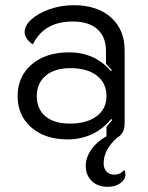

<svg xmlns="http://www.w3.org/2000/svg" viewBox="-20 -529 570 741"><path d="M464 145Q464 164 444.5 178Q425 192 396 192Q357 192 334 169.5Q311 147 311 111Q311 79 332.5 48Q354 17 391 -3V-40Q410 -61 413 -66L409 -70Q378 -31 335 -11Q292 9 241 9Q154 9 101 -37Q48 -83 48 -158Q48 -234 102.5 -280.5Q157 -327 247 -327Q345 -327 408 -255L412 -258Q396 -276 389 -283V-333Q389 -387 355.5 -416.5Q322 -446 261 -446Q150 -446 107 -358Q93 -366 84 -379Q75 -392 75 -405Q75 -431 102 -455Q129 -479 173 -494Q217 -509 264 -509Q355 -509 408 -462Q461 -415 461 -334V-52Q461 -13 432 2Q380 49 380 101Q380 121 391 133Q402 145 421 145Q445 145 460 126Q464 136 464 145ZM391 -158Q391 -208 354 -237Q317 -266 252 -266Q191 -266 156.5 -237Q122 -208 122 -158Q122 -108 155.5 -80Q189 -52 249 -52Q315 -52 353 -80.5Q391 -109 391 -158Z"/></svg>

Font: K2D Light
Style: Regular
Weight: 300
Designer: Katatrad Aksorn Co.,Ltd.
Foundry: Cadson Demak Co.,Ltd.
Version: Version 1.000; ttfautohint (v1.6)